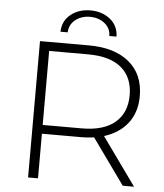

<svg xmlns="http://www.w3.org/2000/svg" viewBox="-59 -930 837 982"><g transform="rotate(5 360.0 -439.5)"><path d="M122 0V-700H373Q505 -700 580 -638Q655 -576 655 -464Q655 -391 621 -338.5Q587 -286 524 -257.5Q461 -229 373 -229H150L173 -253V0ZM608 0 426 -254H484L666 0ZM173 -250 150 -274H373Q486 -274 544.5 -324Q603 -374 603 -464Q603 -555 544.5 -604.5Q486 -654 373 -654H150L173 -679ZM222 -757Q224 -814 265.5 -846.5Q307 -879 366 -879Q425 -879 466.5 -846.5Q508 -814 510 -757H473Q472 -798 441 -822Q410 -846 366 -846Q323 -846 292 -822Q261 -798 259 -757Z"/></g></svg>

Font: Montserrat Thin Light
Style: Regular
Weight: 300
Version: Version 9.000